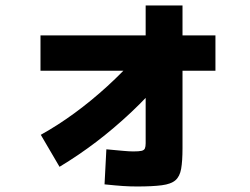

<svg xmlns="http://www.w3.org/2000/svg" viewBox="-20 -679 920 706"><path d="M130 -183.3Q192.2 -217.8 254.4 -263.3Q316.7 -308.9 375.6 -362.8Q434.4 -416.7 485.6 -474.4L583.3 -394.4Q524.4 -324.4 461.7 -265.6Q398.9 -206.7 333.9 -157.2Q268.9 -107.8 198.9 -65.6ZM364.4 -1.1 371.1 -130Q407.8 -126.7 431.7 -124.4Q455.6 -122.2 470 -122.2Q491.1 -122.2 500.6 -124.4Q510 -126.7 512.8 -133.3Q515.6 -140 515.6 -152.2V-658.9H651.1V-134.4Q651.1 -86.7 646.1 -58.3Q641.1 -30 625 -16.1Q608.9 -2.2 575 2.2Q541.1 6.7 484.4 6.7Q457.8 6.7 432.2 5Q406.7 3.3 364.4 -1.1ZM128.9 -418.9V-548.9H772.2V-418.9Z"/></svg>

Font: Paperlogy 8 ExtraBold
Style: Regular
Weight: 800
Designer: redesigned by Lee Juim, glyphs from Gmarket Sans & Montserrat
Foundry: PT&
Version: Version 1.001